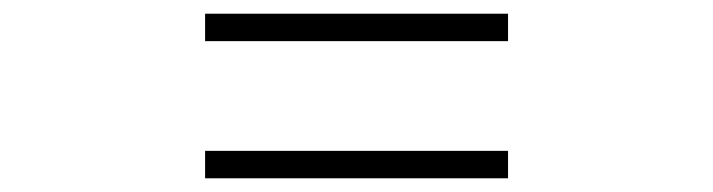

<svg xmlns="http://www.w3.org/2000/svg" viewBox="-20 -520 1040 280"><path d="M720.9 -460H279.1V-500H720.9ZM720.9 -260H279.1V-300H720.9Z"/></svg>

Font: Noto Serif SC
Style: Regular
Weight: 200
Designer: Ryoko NISHIZUKA 西塚涼子 (kana & ideographs); Frank Grießhammer (Latin, Greek & Cyrillic); Wenlong ZHANG 张文龙 (bopomofo); San
Foundry: Adobe
Version: Version 2.001;hotconv 1.1.0;makeotfexe 2.6.0